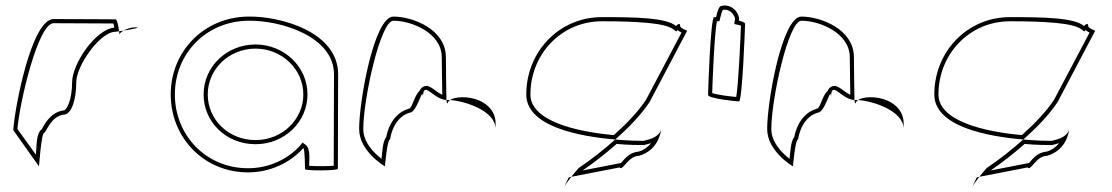

<svg xmlns="http://www.w3.org/2000/svg" viewBox="-20 -616 4026 695"><path d="M28 -145 121 -14C121 -6 129 -135 140 -135C150 -142 164 -194 210 -201C240 -201 256 -258 256 -318C256 -378 342 -501 398 -501C398 -501 403 -502 411 -503C409 -520 404 -546 398 -546C398 -546 256 -547 174 -547C94 -547 33 -225 28 -145ZM43 -149C51 -246 118 -532 174 -532C245 -532 361 -531 390 -531C391 -527 393 -522 394 -516C325 -510 241 -384 241 -318C241 -254 221 -216 210 -216H208C158 -208 137 -157 131 -148C110 -133 113 -86 110 -56ZM411 -503C412 -498 412 -494 412 -491C412 -494 418 -500 427 -505C421 -504 416 -504 411 -503ZM427 -505C457 -510 496 -517 469 -517C453 -517 438 -511 427 -505Z M598 -274C598 -118 718 8 878 8C959 8 1032 -28 1078 -80C1084 -76 1084 -4 1084 -4C1084 3 1203 2 1203 -5L1204 -347C1204 -500 997 -558 878 -556C718 -554 598 -430 598 -274ZM613 -274C613 -422 726 -539 878 -541C997 -543 1189 -484 1189 -347L1188 -16C1166 -14 1119 -14 1099 -16C1099 -34 1105 -79 1086 -92L1075 -100L1067 -90C1024 -41 955 -7 878 -7C726 -7 613 -126 613 -274ZM717 -274C717 -175 798 -94 905 -94C1010 -94 1093 -175 1093 -274C1093 -375 1008 -455 905 -455C801 -455 717 -375 717 -274ZM732 -274C732 -366 809 -440 905 -440C1000 -440 1078 -366 1078 -274C1078 -184 1002 -109 905 -109C806 -109 732 -184 732 -274Z M1280 -149C1280 -68 1373 -14 1373 -14C1373 -6 1381 -112 1392 -112C1402 -171 1434 -200 1462 -208C1492 -208 1511 -314 1511 -261C1511 -331 1547 -256 1596 -254C1596 -281 1594 -346 1594 -409C1594 -510 1474 -556 1404 -556C1334 -556 1280 -250 1280 -149ZM1295 -149C1295 -257 1357 -541 1404 -541C1471 -541 1579 -496 1579 -409C1579 -358 1581 -305 1581 -273C1562 -281 1548 -298 1530 -304C1517 -308 1503 -299 1499 -287C1480 -271 1473 -228 1462 -223H1460L1458 -222C1424 -212 1390 -180 1378 -120C1365 -104 1364 -66 1361 -41C1333 -63 1295 -101 1295 -149ZM1596 -254C1597 -246 1598 -242 1599 -241C1599 -237 1598 -246 1609 -254ZM1609 -254C1664 -250 1774 -215 1774 -149V-170C1774 -228 1718 -264 1654 -264C1630 -264 1617 -259 1609 -254Z M1885 -274C1885 -158 2077 -122 2207 -111C2256 -154 2301 -201 2331 -246L2467 -504C2474 -504 2442 -512 2442 -522C2442 -533 2435 -530 2427 -522C2391 -552 2283 -554 2159 -554C2003 -554 1885 -428 1885 -274ZM1900 -274C1900 -420 2012 -539 2159 -539C2284 -539 2389 -533 2417 -510L2428 -502L2433 -507C2440 -501 2443 -500 2447 -498L2318 -254C2290 -212 2248 -168 2202 -127C2066 -139 1900 -178 1900 -274ZM2039 26C2015 76 2018 62 2048 24ZM2048 24 2223 -10C2233 6 2254 -52 2293 -52C2322 -60 2363 -84 2373 -146C2365 -124 2343 -113 2308 -106C2289 -106 2251 -107 2207 -111C2163 -72 2117 -36 2075 -8C2064 4 2055 15 2048 24ZM2089 1C2130 -27 2171 -59 2212 -95C2254 -91 2289 -91 2308 -91H2311C2320 -93 2331 -96 2337 -98C2322 -80 2306 -71 2291 -67C2257 -65 2238 -37 2228 -26Z M2543 -272C2543 -260 2642 -249 2655 -249C2667 -249 2677 -518 2677 -530C2677 -534 2668 -538 2655 -541C2656 -548 2655 -556 2651 -564C2641 -588 2613 -602 2590 -594C2584 -594 2577 -578 2572 -554H2565C2552 -554 2543 -284 2543 -272ZM2558 -279C2559 -318 2566 -495 2575 -539H2584L2587 -551C2590 -565 2594 -576 2596 -580C2611 -584 2630 -575 2637 -558C2641 -554 2641 -547 2640 -543L2638 -529L2652 -526C2656 -525 2660 -524 2662 -523C2661 -485 2653 -310 2645 -265C2621 -267 2575 -273 2558 -279Z M2757 -149C2757 -68 2850 -14 2850 -14C2850 -6 2858 -112 2869 -112C2879 -171 2911 -200 2939 -208C2969 -208 2988 -314 2988 -261C2988 -331 3024 -256 3073 -254C3073 -281 3071 -346 3071 -409C3071 -510 2951 -556 2881 -556C2811 -556 2757 -250 2757 -149ZM2772 -149C2772 -257 2834 -541 2881 -541C2948 -541 3056 -496 3056 -409C3056 -358 3058 -305 3058 -273C3039 -281 3025 -298 3007 -304C2994 -308 2980 -299 2976 -287C2957 -271 2950 -228 2939 -223H2937L2935 -222C2901 -212 2867 -180 2855 -120C2842 -104 2841 -66 2838 -41C2810 -63 2772 -101 2772 -149ZM3073 -254C3074 -246 3075 -242 3076 -241C3076 -237 3075 -246 3086 -254ZM3086 -254C3141 -250 3251 -215 3251 -149V-170C3251 -228 3195 -264 3131 -264C3107 -264 3094 -259 3086 -254Z M3362 -274C3362 -158 3554 -122 3684 -111C3733 -154 3778 -201 3808 -246L3944 -504C3951 -504 3919 -512 3919 -522C3919 -533 3912 -530 3904 -522C3868 -552 3760 -554 3636 -554C3480 -554 3362 -428 3362 -274ZM3377 -274C3377 -420 3489 -539 3636 -539C3761 -539 3866 -533 3894 -510L3905 -502L3910 -507C3917 -501 3920 -500 3924 -498L3795 -254C3767 -212 3725 -168 3679 -127C3543 -139 3377 -178 3377 -274ZM3516 26C3492 76 3495 62 3525 24ZM3525 24 3700 -10C3710 6 3731 -52 3770 -52C3799 -60 3840 -84 3850 -146C3842 -124 3820 -113 3785 -106C3766 -106 3728 -107 3684 -111C3640 -72 3594 -36 3552 -8C3541 4 3532 15 3525 24ZM3566 1C3607 -27 3648 -59 3689 -95C3731 -91 3766 -91 3785 -91H3788C3797 -93 3808 -96 3814 -98C3799 -80 3783 -71 3768 -67C3734 -65 3715 -37 3705 -26Z"/></svg>

Font: Ampere
Style: OuLn
Weight: 400
Version: Version 1